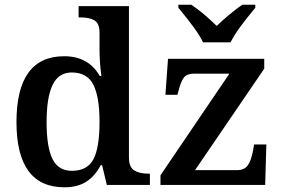

<svg xmlns="http://www.w3.org/2000/svg" viewBox="-20 -786 1193 816"><path d="M50 -267Q50 -547 253 -547Q356 -547 404 -463H411Q403 -519 403 -580V-647Q403 -686 382 -699Q361 -712 322 -712H314V-760H528V-117Q528 -76 550 -62Q572 -48 611 -48H617V0H434L414 -84H408Q384 -38 347 -14Q310 10 254 10Q50 10 50 -267ZM403 -268Q403 -375 376.5 -426.5Q350 -478 285 -478Q229 -478 203.5 -425Q178 -372 178 -267Q178 -161 203 -110.5Q228 -60 285 -60Q351 -60 377 -109Q403 -158 403 -268ZM662 -41 955 -473H804Q775 -473 762 -457Q749 -441 738 -398L734 -383H683L694 -536H1103V-494L809 -63H988Q1018 -63 1032.5 -82.5Q1047 -102 1055 -144L1060 -172H1112L1107 0H662ZM738 -753V-766H793Q841 -734 901 -676Q925 -699 955.5 -724.5Q986 -750 1010 -766H1065V-753Q1026 -706 1000 -670.5Q974 -635 960 -606H843Q829 -635 803 -670.5Q777 -706 738 -753Z"/></svg>

Font: Noto Serif SemiBold
Style: Regular
Weight: 600
Designer: Monotype Design Team
Foundry: Monotype Imaging Inc.
Version: Version 1.001